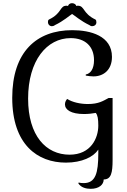

<svg xmlns="http://www.w3.org/2000/svg" viewBox="-20 -1010 801 1209"><path d="M689 -393H664C630 -375 602 -355 533 -355C486 -355 436 -366 403 -387C397 -381 389 -368 389 -353C389 -319 427 -292 509 -292C536 -292 561 -295 583 -299C595 -285 599 -261 599 -219C599 -141 553 -36 418 -36C270 -36 157 -155 157 -389C157 -629 275 -770 425 -770C516 -770 572 -718 572 -631C572 -576 550 -546 520 -541V-534C534 -531 556 -529 569 -529C631 -529 685 -569 685 -652C685 -785 549 -820 435 -820C210 -820 57 -683 57 -394C57 -99 217 14 395 14C496 14 569 -22 599 -68V-44C599 79 582 143 507 143C498 143 482 142 476 139L473 144C490 172 524 179 551 179C603 179 633 153 633 120C680 120 689 78 689 -3ZM461 -972C458 -983 446 -990 433 -990C421 -990 411 -982 408 -972C404 -974 402 -974 399 -974C355 -974 371 -926 288 -887C282 -883 282 -876 282 -871C282 -856 293 -845 307 -845C313 -845 320 -847 326 -852C379 -877 419 -913 434 -922C449 -913 490 -877 543 -852C549 -847 554 -845 559 -845C572 -845 587 -852 587 -870C587 -877 585 -885 581 -887C499 -926 514 -974 470 -974C467 -974 465 -974 461 -972Z"/></svg>

Font: Milonga
Style: Regular
Weight: 400
Designer: Pablo Impallari, Brenda Gallo, Rodrigo Fuenzalida
Foundry: Pablo Impallari, Brenda Gallo, Rodrigo Fuenzalida
Version: Version 1.000